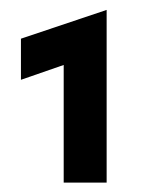

<svg xmlns="http://www.w3.org/2000/svg" viewBox="-20 -735 291 397"><path d="M111.7 -357.5H200.5V-714.5L23.3 -655V-570L154.5 -615.5L111.7 -646Z"/></svg>

Font: Tilda Sans VF
Style: Regular
Weight: 400
Designer: ParaType Ltd
Foundry: ParaType Ltd
Version: Version 1.010